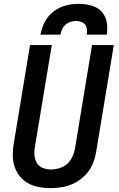

<svg xmlns="http://www.w3.org/2000/svg" viewBox="-20 -969 616 997"><path d="M243 8Q275 8 307.5 2Q340 -4 370 -20Q400 -36 424 -61Q448 -86 461 -117Q474 -148 479 -179L571 -735H458L369 -195Q364 -167 347.5 -140Q331 -113 302.5 -101Q274 -89 245 -89Q223 -89 203 -96.5Q183 -104 172 -122Q161 -140 159 -161.5Q157 -183 161 -205L249 -735H136L51 -221Q45 -184 47 -148Q49 -112 65 -81Q81 -50 108.5 -29Q136 -8 171.5 0Q207 8 243 8ZM190 -789H294Q297 -808 307.5 -825.5Q318 -843 336.5 -851.5Q355 -860 374 -860Q393 -860 409 -852Q425 -844 429.5 -826Q434 -808 430 -789H534Q540 -822 534 -854.5Q528 -887 506.5 -909.5Q485 -932 453.5 -940.5Q422 -949 389 -949Q355 -949 321.5 -940.5Q288 -932 258.5 -909.5Q229 -887 212.5 -855Q196 -823 190 -789Z"/></svg>

Font: Iosevka Sparkle Semibold
Style: Italic
Weight: 600
Italic angle: -9°
Designer: Belleve Invis
Foundry: Belleve Invis
Version: Version 4.5.0; ttfautohint (v1.8.3)